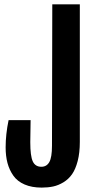

<svg xmlns="http://www.w3.org/2000/svg" viewBox="-20 -854 455 882"><path d="M171.4 7.8Q126 7.8 92.8 -6.6Q59.6 -21 41.3 -47.1Q22.9 -73.2 14.4 -105.2Q5.9 -137.2 5.9 -176.8Q5.9 -237.3 19.5 -302.2H120.6L119.1 -200.7Q119.1 -137.2 130.6 -112.5Q142.1 -87.9 169.9 -87.9Q194.3 -87.9 206.5 -109.4Q218.8 -130.9 218.8 -184.6L220.2 -834H346.7V-202.1Q346.7 -152.3 336.9 -114.5Q327.1 -76.7 311 -53.7Q294.9 -30.8 271.5 -16.6Q248 -2.4 224.1 2.7Q200.2 7.8 171.4 7.8Z"/></svg>

Font: FjallaOne
Style: Regular
Weight: 400
Designer: Irina Smirnova
Foundry: Irina Smirnova
Version: Version 1.001